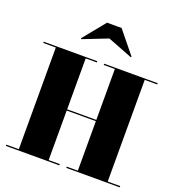

<svg xmlns="http://www.w3.org/2000/svg" viewBox="-174 -1158 1198 1299"><g transform="rotate(20 425.0 -509.0)"><path d="M425 -922.5 247.5 -853 243 -857.5 373 -1017.5H478L608 -857.5L603.5 -853ZM15 -9H105V-741H15V-750H400V-741H320V-374.5H530V-741H450V-750H835V-741H745V-9H835V0H450V-9H530V-365.5H320V-9H400V0H15Z"/></g></svg>

Font: Bodoni* 24pt Fatface
Style: Regular
Weight: 900
Version: Version 2.3